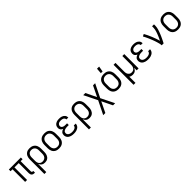

<svg xmlns="http://www.w3.org/2000/svg" viewBox="513 -2789 5023 5023"><g transform="rotate(-45 3025.0 -277.0)"><path d="M478 12H463Q441 12 420 6.5Q399 1 383.5 -13.5Q368 -28 361 -48.5Q354 -69 354 -90V-466H196V0H125V-466H53V-530H497V-466H425V-90Q425 -82 427 -75Q429 -68 434.5 -62.5Q440 -57 447.5 -54.5Q455 -52 463 -52H478Z M627 210V-325Q627 -353 631.5 -380.5Q636 -408 647 -434Q658 -460 676.5 -481.5Q695 -503 719 -517Q743 -531 770.5 -536.5Q798 -542 826 -542Q855 -542 883 -536.5Q911 -531 936.5 -517.5Q962 -504 981.5 -483Q1001 -462 1013 -436Q1025 -410 1030 -382Q1035 -354 1035 -325V-205Q1035 -178 1031.5 -151.5Q1028 -125 1018.5 -100Q1009 -75 993 -53Q977 -31 955 -16Q933 -1 906.5 5.5Q880 12 853 12Q828 12 803 6Q778 0 757.5 -14.5Q737 -29 722 -49.5Q707 -70 698 -94V210ZM826 -52Q846 -52 865 -56.5Q884 -61 901 -71Q918 -81 930.5 -96Q943 -111 950.5 -129Q958 -147 961 -166.5Q964 -186 964 -205V-325Q964 -344 961 -363.5Q958 -383 950.5 -401Q943 -419 930.5 -434Q918 -449 901 -459Q884 -469 865 -473.5Q846 -478 827 -478Q808 -478 789 -473.5Q770 -469 754.5 -458.5Q739 -448 727.5 -432.5Q716 -417 709.5 -399.5Q703 -382 700.5 -363Q698 -344 698 -325V-205Q698 -186 700.5 -167Q703 -148 709.5 -130.5Q716 -113 727.5 -97.5Q739 -82 754.5 -71.5Q770 -61 788.5 -56.5Q807 -52 826 -52Z M1375 12Q1346 12 1317.5 6.5Q1289 1 1264 -12Q1239 -25 1219 -46.5Q1199 -68 1187 -94Q1175 -120 1170 -148Q1165 -176 1165 -205V-325Q1165 -354 1170 -382Q1175 -410 1187 -436Q1199 -462 1219 -483.5Q1239 -505 1264 -518Q1289 -531 1317.5 -536.5Q1346 -542 1375 -542Q1404 -542 1432.5 -537Q1461 -532 1486 -518.5Q1511 -505 1531 -483.5Q1551 -462 1563 -436Q1575 -410 1580 -382Q1585 -354 1585 -325V-205Q1585 -176 1580 -148Q1575 -120 1563 -94Q1551 -68 1531 -46.5Q1511 -25 1486 -12Q1461 1 1432.5 6.5Q1404 12 1375 12ZM1375 -52Q1395 -52 1414 -56Q1433 -60 1450 -70Q1467 -80 1479.5 -95.5Q1492 -111 1500 -129Q1508 -147 1511 -166Q1514 -185 1514 -205V-325Q1514 -345 1511 -364Q1508 -383 1500 -401Q1492 -419 1479.5 -434.5Q1467 -450 1450 -460Q1433 -470 1414 -474Q1395 -478 1375 -478Q1355 -478 1336 -474Q1317 -470 1300 -460Q1283 -450 1270.5 -434.5Q1258 -419 1250 -401Q1242 -383 1239 -364Q1236 -345 1236 -325V-205Q1236 -185 1239 -166Q1242 -147 1250 -129Q1258 -111 1270.5 -95.5Q1283 -80 1300 -70Q1317 -60 1336 -56Q1355 -52 1375 -52Z M1921 12Q1896 12 1870.5 9Q1845 6 1820.5 -1.5Q1796 -9 1774 -22.5Q1752 -36 1735.5 -55.5Q1719 -75 1711 -99.5Q1703 -124 1703 -150Q1703 -172 1710 -194Q1717 -216 1732.5 -232.5Q1748 -249 1768 -260Q1788 -271 1809 -277Q1792 -284 1776 -294.5Q1760 -305 1748.5 -320Q1737 -335 1732 -353.5Q1727 -372 1727 -391Q1727 -414 1734 -436.5Q1741 -459 1755 -477.5Q1769 -496 1788.5 -509Q1808 -522 1830 -529.5Q1852 -537 1875 -539.5Q1898 -542 1921 -542Q1944 -542 1966.5 -539.5Q1989 -537 2011 -529.5Q2033 -522 2052 -509.5Q2071 -497 2085.5 -479.5Q2100 -462 2107.5 -440Q2115 -418 2115 -395V-392H2044V-394Q2044 -414 2032 -432.5Q2020 -451 2002 -461Q1984 -471 1963 -474.5Q1942 -478 1921 -478Q1900 -478 1878.5 -474.5Q1857 -471 1839 -460Q1821 -449 1809.5 -430Q1798 -411 1798 -390Q1798 -376 1803 -362Q1808 -348 1818.5 -338.5Q1829 -329 1842 -323Q1855 -317 1869 -313.5Q1883 -310 1897 -309Q1911 -308 1925 -308H1984V-244H1925Q1908 -244 1891.5 -242.5Q1875 -241 1859 -237Q1843 -233 1827.5 -226.5Q1812 -220 1799.5 -209.5Q1787 -199 1780.5 -183Q1774 -167 1774 -151Q1774 -134 1780 -118.5Q1786 -103 1798 -91Q1810 -79 1825 -71.5Q1840 -64 1856 -59.5Q1872 -55 1888.5 -53.5Q1905 -52 1921 -52Q1937 -52 1953 -53.5Q1969 -55 1984.5 -59Q2000 -63 2015 -69.5Q2030 -76 2042 -87Q2054 -98 2061 -112.5Q2068 -127 2068 -143H2139Q2139 -118 2130 -94Q2121 -70 2104.5 -51.5Q2088 -33 2066 -20.5Q2044 -8 2020 -0.5Q1996 7 1971 9.5Q1946 12 1921 12Z M2277 210V-325Q2277 -353 2281.5 -380.5Q2286 -408 2297 -434Q2308 -460 2326.5 -481.5Q2345 -503 2369 -517Q2393 -531 2420.5 -536.5Q2448 -542 2476 -542Q2505 -542 2533 -536.5Q2561 -531 2586.5 -517.5Q2612 -504 2631.5 -483Q2651 -462 2663 -436Q2675 -410 2680 -382Q2685 -354 2685 -325V-205Q2685 -178 2681.5 -151.5Q2678 -125 2668.5 -100Q2659 -75 2643 -53Q2627 -31 2605 -16Q2583 -1 2556.5 5.5Q2530 12 2503 12Q2478 12 2453 6Q2428 0 2407.5 -14.5Q2387 -29 2372 -49.5Q2357 -70 2348 -94V210ZM2476 -52Q2496 -52 2515 -56.5Q2534 -61 2551 -71Q2568 -81 2580.5 -96Q2593 -111 2600.5 -129Q2608 -147 2611 -166.5Q2614 -186 2614 -205V-325Q2614 -344 2611 -363.5Q2608 -383 2600.5 -401Q2593 -419 2580.5 -434Q2568 -449 2551 -459Q2534 -469 2515 -473.5Q2496 -478 2477 -478Q2458 -478 2439 -473.5Q2420 -469 2404.5 -458.5Q2389 -448 2377.5 -432.5Q2366 -417 2359.5 -399.5Q2353 -382 2350.5 -363Q2348 -344 2348 -325V-205Q2348 -186 2350.5 -167Q2353 -148 2359.5 -130.5Q2366 -113 2377.5 -97.5Q2389 -82 2404.5 -71.5Q2420 -61 2438.5 -56.5Q2457 -52 2476 -52Z M2804 210 2987 -160 2804 -530H2883L3025 -237L3167 -530H3246L3063 -160L3246 210H3167L3025 -83L2883 210Z M3575 12Q3546 12 3517.5 6.5Q3489 1 3464 -12Q3439 -25 3419 -46.5Q3399 -68 3387 -94Q3375 -120 3370 -148Q3365 -176 3365 -205V-325Q3365 -354 3370 -382Q3375 -410 3387 -436Q3399 -462 3419 -483.5Q3439 -505 3464 -518Q3489 -531 3517.5 -536.5Q3546 -542 3575 -542Q3604 -542 3632.5 -537Q3661 -532 3686 -518.5Q3711 -505 3731 -483.5Q3751 -462 3763 -436Q3775 -410 3780 -382Q3785 -354 3785 -325V-205Q3785 -176 3780 -148Q3775 -120 3763 -94Q3751 -68 3731 -46.5Q3711 -25 3686 -12Q3661 1 3632.5 6.5Q3604 12 3575 12ZM3575 -52Q3595 -52 3614 -56Q3633 -60 3650 -70Q3667 -80 3679.5 -95.5Q3692 -111 3700 -129Q3708 -147 3711 -166Q3714 -185 3714 -205V-325Q3714 -345 3711 -364Q3708 -383 3700 -401Q3692 -419 3679.5 -434.5Q3667 -450 3650 -460Q3633 -470 3614 -474Q3595 -478 3575 -478Q3555 -478 3536 -474Q3517 -470 3500 -460Q3483 -450 3470.5 -434.5Q3458 -419 3450 -401Q3442 -383 3439 -364Q3436 -345 3436 -325V-205Q3436 -185 3439 -166Q3442 -147 3450 -129Q3458 -111 3470.5 -95.5Q3483 -80 3500 -70Q3517 -60 3536 -56Q3555 -52 3575 -52ZM3537 -610 3548 -764H3627L3601 -610Z M3927 210V-530H3998V-205Q3998 -186 4000.5 -167.5Q4003 -149 4009.5 -131.5Q4016 -114 4027 -98.5Q4038 -83 4053.5 -72Q4069 -61 4087.5 -56.5Q4106 -52 4125 -52Q4144 -52 4162.5 -56.5Q4181 -61 4196.5 -72Q4212 -83 4223 -98.5Q4234 -114 4240.5 -131.5Q4247 -149 4249.5 -167.5Q4252 -186 4252 -205V-530H4323V0H4252V-94Q4243 -71 4228 -50Q4213 -29 4192.5 -14.5Q4172 0 4147.5 6Q4123 12 4098 12Q4071 12 4045 4.5Q4019 -3 3998 -19V210Z M4671 12Q4646 12 4620.5 9Q4595 6 4570.5 -1.5Q4546 -9 4524 -22.5Q4502 -36 4485.5 -55.5Q4469 -75 4461 -99.5Q4453 -124 4453 -150Q4453 -172 4460 -194Q4467 -216 4482.5 -232.5Q4498 -249 4518 -260Q4538 -271 4559 -277Q4542 -284 4526 -294.5Q4510 -305 4498.5 -320Q4487 -335 4482 -353.5Q4477 -372 4477 -391Q4477 -414 4484 -436.5Q4491 -459 4505 -477.5Q4519 -496 4538.5 -509Q4558 -522 4580 -529.5Q4602 -537 4625 -539.5Q4648 -542 4671 -542Q4694 -542 4716.5 -539.5Q4739 -537 4761 -529.5Q4783 -522 4802 -509.5Q4821 -497 4835.5 -479.5Q4850 -462 4857.5 -440Q4865 -418 4865 -395V-392H4794V-394Q4794 -414 4782 -432.5Q4770 -451 4752 -461Q4734 -471 4713 -474.5Q4692 -478 4671 -478Q4650 -478 4628.5 -474.5Q4607 -471 4589 -460Q4571 -449 4559.5 -430Q4548 -411 4548 -390Q4548 -376 4553 -362Q4558 -348 4568.5 -338.5Q4579 -329 4592 -323Q4605 -317 4619 -313.5Q4633 -310 4647 -309Q4661 -308 4675 -308H4734V-244H4675Q4658 -244 4641.5 -242.5Q4625 -241 4609 -237Q4593 -233 4577.5 -226.5Q4562 -220 4549.5 -209.5Q4537 -199 4530.5 -183Q4524 -167 4524 -151Q4524 -134 4530 -118.5Q4536 -103 4548 -91Q4560 -79 4575 -71.5Q4590 -64 4606 -59.5Q4622 -55 4638.5 -53.5Q4655 -52 4671 -52Q4687 -52 4703 -53.5Q4719 -55 4734.5 -59Q4750 -63 4765 -69.5Q4780 -76 4792 -87Q4804 -98 4811 -112.5Q4818 -127 4818 -143H4889Q4889 -118 4880 -94Q4871 -70 4854.5 -51.5Q4838 -33 4816 -20.5Q4794 -8 4770 -0.5Q4746 7 4721 9.5Q4696 12 4671 12Z M5249 0H5178Q5178 -34 5169.5 -67.5Q5161 -101 5151.5 -133.5Q5142 -166 5131 -198.5Q5120 -231 5107.5 -262.5Q5095 -294 5082 -325.5Q5069 -357 5055 -388.5Q5041 -420 5026 -450.5Q5011 -481 4994 -511L5056 -542Q5084 -492 5108.5 -439.5Q5133 -387 5155 -333.5Q5177 -280 5196 -225.5Q5215 -171 5230 -116Q5244 -144 5257.5 -173Q5271 -202 5283.5 -231.5Q5296 -261 5307.5 -291Q5319 -321 5328.5 -351.5Q5338 -382 5345 -413.5Q5352 -445 5352 -477V-530H5423V-477Q5423 -445 5416.5 -413.5Q5410 -382 5401 -351.5Q5392 -321 5381 -291Q5370 -261 5358 -231.5Q5346 -202 5333 -172.5Q5320 -143 5306 -114.5Q5292 -86 5278 -57Q5264 -28 5249 0Z M5775 12Q5746 12 5717.5 6.5Q5689 1 5664 -12Q5639 -25 5619 -46.5Q5599 -68 5587 -94Q5575 -120 5570 -148Q5565 -176 5565 -205V-325Q5565 -354 5570 -382Q5575 -410 5587 -436Q5599 -462 5619 -483.5Q5639 -505 5664 -518Q5689 -531 5717.5 -536.5Q5746 -542 5775 -542Q5804 -542 5832.5 -537Q5861 -532 5886 -518.5Q5911 -505 5931 -483.5Q5951 -462 5963 -436Q5975 -410 5980 -382Q5985 -354 5985 -325V-205Q5985 -176 5980 -148Q5975 -120 5963 -94Q5951 -68 5931 -46.5Q5911 -25 5886 -12Q5861 1 5832.5 6.5Q5804 12 5775 12ZM5775 -52Q5795 -52 5814 -56Q5833 -60 5850 -70Q5867 -80 5879.5 -95.5Q5892 -111 5900 -129Q5908 -147 5911 -166Q5914 -185 5914 -205V-325Q5914 -345 5911 -364Q5908 -383 5900 -401Q5892 -419 5879.5 -434.5Q5867 -450 5850 -460Q5833 -470 5814 -474Q5795 -478 5775 -478Q5755 -478 5736 -474Q5717 -470 5700 -460Q5683 -450 5670.5 -434.5Q5658 -419 5650 -401Q5642 -383 5639 -364Q5636 -345 5636 -325V-205Q5636 -185 5639 -166Q5642 -147 5650 -129Q5658 -111 5670.5 -95.5Q5683 -80 5700 -70Q5717 -60 5736 -56Q5755 -52 5775 -52Z"/></g></svg>

Font: Lode
Style: Regular
Weight: 400
Monospace: yes
Designer: Belleve Invis
Foundry: Belleve Invis
Version: Version 29.2.0; ttfautohint (v1.8.3)